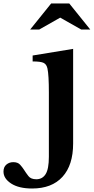

<svg xmlns="http://www.w3.org/2000/svg" viewBox="-173 -820 537 1100"><path d="M11 260Q-65 260 -109 231.5Q-153 203 -153 163Q-153 137 -136.5 123Q-120 109 -97 109Q-71 109 -58 123.5Q-45 138 -36 152Q-24 171 -10 189Q4 207 35 207Q70 207 88.5 177.5Q107 148 107 78V-290Q107 -390 99 -427Q94 -451 77.5 -459.5Q61 -468 14 -468V-502L246 -540V2Q246 126 185 193Q124 260 11 260ZM120 -800H224L344 -651H292L172 -719L52 -651H0Z"/></svg>

Font: Libre Baskerville
Style: Bold
Weight: 700
Designer: Pablo Impallari, Rodrigo Fuenzalida
Foundry: Pablo Impallari, Rodrigo Fuenzalida
Version: Version 1.051; ttfautohint (v1.8.4.7-5d5b)